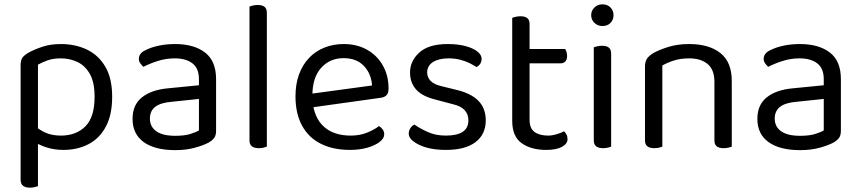

<svg xmlns="http://www.w3.org/2000/svg" viewBox="-20 -678 3967 885"><path d="M272 13Q338 13 389 -14Q440 -41 468.5 -95.5Q497 -150 497 -232Q497 -317 465.5 -370.5Q434 -424 380.5 -449.5Q327 -475 261 -475Q213 -475 175.5 -462.5Q138 -450 111 -435Q89 -422 82 -410Q75 -398 75 -378V-48H155V-380Q175 -391 200 -400Q225 -409 261 -409Q302 -409 337.5 -392Q373 -375 394.5 -336.5Q416 -298 416 -232Q416 -138 373.5 -95.5Q331 -53 261 -53Q218 -53 187.5 -67.5Q157 -82 137 -101V-27Q154 -12 191.5 0.5Q229 13 272 13ZM155 -75 75 -77V150Q75 169 86 178Q97 187 118 187Q130 187 140 184.5Q150 182 155 180Z M788 -52Q830 -52 857.5 -60.5Q885 -69 897 -77V-222L773 -209Q721 -205 696 -186Q671 -167 671 -131Q671 -94 700.5 -73Q730 -52 788 -52ZM787 -475Q874 -475 925 -436Q976 -397 976 -313V-76Q976 -54 967.5 -42.5Q959 -31 942 -21Q918 -8 878 3Q838 14 788 14Q694 14 642.5 -23Q591 -60 591 -130Q591 -195 634.5 -229.5Q678 -264 755 -271L897 -285V-313Q897 -363 867 -386Q837 -409 786 -409Q745 -409 707.5 -397Q670 -385 641 -370Q633 -377 626.5 -386.5Q620 -396 620 -406Q620 -432 649 -446Q676 -460 711.5 -467.5Q747 -475 787 -475Z M1130 -264 1210 -252V-2Q1205 0 1195 2.5Q1185 5 1173 5Q1152 5 1141 -3.5Q1130 -12 1130 -31ZM1210 -214 1130 -225V-648Q1135 -650 1145.5 -652.5Q1156 -655 1167 -655Q1189 -655 1199.5 -646.5Q1210 -638 1210 -619Z M1397 -180 1393 -243 1695 -284Q1691 -339 1657 -374.5Q1623 -410 1563 -410Q1501 -410 1460.5 -365.5Q1420 -321 1420 -238V-216Q1427 -136 1472.5 -94.5Q1518 -53 1597 -53Q1639 -53 1673 -67Q1707 -81 1727 -97Q1738 -90 1744.5 -80.5Q1751 -71 1751 -59Q1751 -40 1729.5 -23.5Q1708 -7 1672.5 3Q1637 13 1593 13Q1516 13 1459.5 -15Q1403 -43 1372.5 -98.5Q1342 -154 1342 -234Q1342 -291 1358.5 -335.5Q1375 -380 1404.5 -411Q1434 -442 1475 -458.5Q1516 -475 1564 -475Q1625 -475 1671.5 -449Q1718 -423 1744.5 -376.5Q1771 -330 1771 -270Q1771 -248 1761 -238.5Q1751 -229 1733 -227Z M2219 -123Q2219 -59 2172 -23Q2125 13 2036 13Q1960 13 1912 -10.5Q1864 -34 1864 -62Q1864 -74 1870.5 -85.5Q1877 -97 1890 -104Q1917 -85 1953 -69Q1989 -53 2035 -53Q2139 -53 2139 -123Q2139 -152 2121.5 -170.5Q2104 -189 2070 -197L1987 -219Q1926 -234 1898 -265.5Q1870 -297 1870 -344Q1870 -397 1913 -436Q1956 -475 2044 -475Q2091 -475 2126 -465.5Q2161 -456 2180.5 -440.5Q2200 -425 2200 -407Q2200 -394 2193.5 -384Q2187 -374 2176 -369Q2164 -377 2145.5 -386.5Q2127 -396 2102 -402.5Q2077 -409 2047 -409Q2003 -409 1976 -392Q1949 -375 1949 -344Q1949 -322 1964.5 -305.5Q1980 -289 2014 -281L2083 -264Q2151 -248 2185 -213.5Q2219 -179 2219 -123Z M2341 -264H2421V-126Q2421 -86 2444 -69.5Q2467 -53 2507 -53Q2524 -53 2545 -59Q2566 -65 2580 -73Q2586 -67 2591 -58Q2596 -49 2596 -37Q2596 -15 2570 -1Q2544 13 2498 13Q2428 13 2384.5 -18Q2341 -49 2341 -121ZM2382 -386V-452H2585Q2588 -448 2591 -439Q2594 -430 2594 -420Q2594 -404 2586 -395Q2578 -386 2564 -386ZM2421 -234H2341V-596Q2346 -598 2356.5 -600.5Q2367 -603 2379 -603Q2400 -603 2410.5 -594.5Q2421 -586 2421 -567Z M2705 -608Q2705 -629 2720 -643.5Q2735 -658 2757 -658Q2780 -658 2794 -643.5Q2808 -629 2808 -608Q2808 -587 2794 -572.5Q2780 -558 2757 -558Q2735 -558 2720 -572.5Q2705 -587 2705 -608ZM2717 -264H2797V-2Q2792 0 2782 2.5Q2772 5 2760 5Q2739 5 2728 -3.5Q2717 -12 2717 -31ZM2797 -225H2717V-460Q2722 -462 2732.5 -464.5Q2743 -467 2755 -467Q2776 -467 2786.5 -458.5Q2797 -450 2797 -430Z M3353 -305V-203H3273V-301Q3273 -357 3241.5 -383Q3210 -409 3157 -409Q3117 -409 3086 -399Q3055 -389 3033 -376V-203H2953V-372Q2953 -393 2961.5 -406.5Q2970 -420 2991 -433Q3017 -448 3060 -461.5Q3103 -475 3157 -475Q3248 -475 3300.5 -433.5Q3353 -392 3353 -305ZM2953 -258H3033V-2Q3028 0 3018 2.5Q3008 5 2996 5Q2975 5 2964 -3.5Q2953 -12 2953 -31ZM3273 -258H3353V-2Q3348 0 3337.5 2.5Q3327 5 3316 5Q3294 5 3283.5 -3.5Q3273 -12 3273 -31Z M3668 -52Q3710 -52 3737.5 -60.5Q3765 -69 3777 -77V-222L3653 -209Q3601 -205 3576 -186Q3551 -167 3551 -131Q3551 -94 3580.5 -73Q3610 -52 3668 -52ZM3667 -475Q3754 -475 3805 -436Q3856 -397 3856 -313V-76Q3856 -54 3847.5 -42.5Q3839 -31 3822 -21Q3798 -8 3758 3Q3718 14 3668 14Q3574 14 3522.5 -23Q3471 -60 3471 -130Q3471 -195 3514.5 -229.5Q3558 -264 3635 -271L3777 -285V-313Q3777 -363 3747 -386Q3717 -409 3666 -409Q3625 -409 3587.5 -397Q3550 -385 3521 -370Q3513 -377 3506.5 -386.5Q3500 -396 3500 -406Q3500 -432 3529 -446Q3556 -460 3591.5 -467.5Q3627 -475 3667 -475Z"/></svg>

Font: Baloo Tamma 2
Style: Regular
Weight: 400
Designer: Divya Kowshik, Shuchita Grover and Ek Type
Foundry: Ek Type
Version: Version 1.700